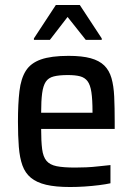

<svg xmlns="http://www.w3.org/2000/svg" viewBox="-20 -742 533 770"><path d="M261 8Q203 8 165 -1Q127 -10 104 -29Q81 -48 70 -78.5Q59 -109 55.5 -153Q52 -197 52 -254Q52 -326 58 -376.5Q64 -427 83.5 -458Q103 -489 144 -503.5Q185 -518 255 -518Q309 -518 343.5 -508.5Q378 -499 398 -479.5Q418 -460 427 -429Q436 -398 438 -354.5Q440 -311 440 -255V-225H145Q145 -175 149 -144Q153 -113 166.5 -97Q180 -81 207 -75.5Q234 -70 281 -70Q302 -70 326 -71Q350 -72 375.5 -75Q401 -78 423 -80V-7Q405 -3 377.5 0.5Q350 4 320 6Q290 8 261 8ZM351 -271V-293Q351 -343 346.5 -372.5Q342 -402 331 -416.5Q320 -431 301 -436Q282 -441 252 -441Q217 -441 195.5 -435.5Q174 -430 163.5 -414Q153 -398 149 -368Q145 -338 145 -290H370ZM116 -582V-588L204 -722H300L388 -588V-582H324L251 -674L180 -582Z"/></svg>

Font: Saira SemiCondensed Medium
Style: Regular
Weight: 500
Width: 4
Designer: Hector Gatti with collaboration of the Omnibus-Type team
Foundry: Omnibus-Type
Version: Version 1.101